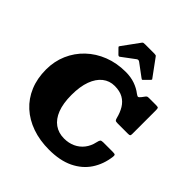

<svg xmlns="http://www.w3.org/2000/svg" viewBox="-268 -1188 1387 1387"><g transform="rotate(45 425.5 -495.0)"><path d="M329.5 -820Q339 -810.5 347.5 -817L446 -890.5Q458 -899.5 471 -890L568.5 -817.5Q575 -813 577 -812.8Q579 -812.5 584.5 -818L621.5 -855Q625.5 -859 627.5 -862.8Q629.5 -866.5 625.5 -870L529.5 -1001Q526 -1006.5 521.2 -1008Q516.5 -1009.5 506.5 -1009.5H414Q403 -1009.5 397.2 -1008.2Q391.5 -1007 387.5 -1001L293.5 -872Q289 -865.5 289.2 -863Q289.5 -860.5 295 -855ZM35 -375Q35 -284 65.5 -211Q96 -138 152.5 -86.5Q209 -35 287 -7.5Q365 20 460 20Q571.5 20 648.5 -17.2Q725.5 -54.5 769 -120.2Q812.5 -186 823 -271Q825 -285 821 -290Q817 -295 797 -295H699Q680.5 -295 675 -288.2Q669.5 -281.5 665 -261Q655 -215 629 -182Q603 -149 564.8 -131.5Q526.5 -114 480 -114Q423 -114 381.5 -143.5Q340 -173 317.5 -231Q295 -289 295 -375Q295 -461 317 -520.5Q339 -580 378.5 -611Q418 -642 470 -642Q522.5 -642 557 -622.5Q591.5 -603 612.5 -568.2Q633.5 -533.5 644.5 -488.5Q648 -475 653 -470Q658 -465 676 -465H782.5Q797.5 -465 801.2 -469Q805 -473 805 -487V-726Q805 -744.5 801.8 -749.8Q798.5 -755 780 -755H710Q696 -755 691.2 -753Q686.5 -751 681 -744L664.5 -722Q652 -706 645.2 -705Q638.5 -704 623 -715.5Q591 -740.5 549.2 -755.2Q507.5 -770 455 -770Q364 -770 287.2 -740Q210.5 -710 154 -656.2Q97.5 -602.5 66.2 -530.5Q35 -458.5 35 -375Z"/></g></svg>

Font: Besley Black
Style: Regular
Weight: 900
Designer: Owen Earl
Foundry: indestructible type*
Version: Version 2.001